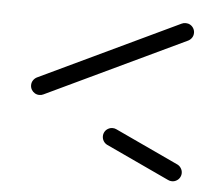

<svg xmlns="http://www.w3.org/2000/svg" viewBox="-38 -496 539 473"><g transform="rotate(5 231.5 -259.5)"><path d="M425.6 -85.9Q425.6 -80 422.6 -74.8Q419.6 -69.6 414.4 -66.7Q409.3 -63.7 403.3 -63.7Q398.1 -63.7 393.7 -65.9L236.3 -139.3Q230.7 -142.2 227.4 -147.6Q224.1 -153 224.1 -159.3Q224.1 -165.2 227 -170.4Q230 -175.6 235.2 -178.5Q240.4 -181.5 246.3 -181.5Q251.5 -181.5 255.9 -179.3L413.3 -105.9Q418.9 -103 422.2 -97.6Q425.6 -92.2 425.6 -85.9ZM403.3 -454.8Q409.3 -454.8 414.4 -451.9Q419.6 -448.9 422.6 -443.7Q425.6 -438.5 425.6 -432.6Q425.6 -425.9 422.2 -420.7Q418.9 -415.6 413.3 -412.6L69.3 -249.3Q64.8 -247 59.3 -247Q53.3 -247 48.1 -250Q43 -253 40 -258.1Q37 -263.3 37 -269.3Q37 -275.9 40.4 -281.1Q43.7 -286.3 49.3 -289.3L393.3 -452.6Q397.8 -454.8 403.3 -454.8Z"/></g></svg>

Font: 26F Galaxy Sans
Style: Regular
Weight: 400
Designer: C₂₉H₂₅N₃O₅
Version: Version 1.100;FEAKit 1.0